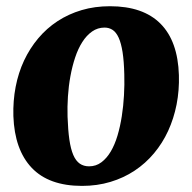

<svg xmlns="http://www.w3.org/2000/svg" viewBox="-20 -589 622 623"><path d="M269 -49.3Q291.5 -49.3 308.8 -62.3Q326.2 -75.2 339.4 -97.4Q352.5 -119.6 361.3 -149.2Q370.1 -178.7 375.2 -211.9Q380.4 -245.1 382.3 -279.8Q384.3 -314.5 383.3 -347.2Q382.3 -390.6 377.7 -419.9Q373 -449.2 365 -466.8Q356.9 -484.4 345.5 -491.9Q334 -499.5 319.3 -499.5Q296.9 -499.5 278.8 -486.8Q260.7 -474.1 247.1 -452.6Q233.4 -431.2 223.9 -402.6Q214.4 -374 208.5 -341.8Q202.6 -309.6 200.4 -275.9Q198.2 -242.2 199.2 -210.4Q200.7 -166.5 205.1 -136Q209.5 -105.5 217.8 -86.2Q226.1 -66.9 238.8 -58.1Q251.5 -49.3 269 -49.3ZM23.4 -212.4Q22 -261.7 30.8 -307.4Q39.6 -353 58.1 -392.6Q76.7 -432.1 104 -464.6Q131.3 -497.1 166.7 -520.3Q202.1 -543.5 244.9 -556.2Q287.6 -568.8 336.9 -568.8Q444.3 -568.8 500.7 -512.2Q557.1 -455.6 560.5 -345.2Q562 -295.9 553 -250Q543.9 -204.1 525.6 -164.3Q507.3 -124.5 479.7 -91.6Q452.1 -58.6 416.7 -35.2Q381.3 -11.7 338.4 1.2Q295.4 14.2 246.1 14.2Q138.7 14.2 83 -44.4Q27.3 -103 23.4 -212.4Z"/></svg>

Font: Merriweather UltraBold
Style: Italic
Weight: 900
Italic angle: -7°
Designer: Eben Sorkin ( eben@eyebytes.com )
Foundry: Eben Sorkin ( eben@eyebytes.com )
Version: Version 1.52; ttfautohint (v1.4.1)